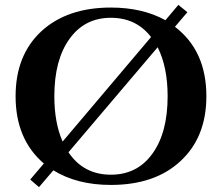

<svg xmlns="http://www.w3.org/2000/svg" viewBox="-20 -745 914 788"><path d="M698 -635Q827 -537 827 -350Q827 -182 721 -84Q616 14 435 14Q296 14 199 -46L140 23L104 -8L160 -74Q44 -173 44 -350Q44 -518 149 -616Q255 -714 435 -714Q565 -714 659 -662L712 -725L749 -695ZM600 -593Q539 -672 435 -672Q327 -672 265 -585Q203 -499 203 -350Q203 -241 237 -164ZM261 -120Q323 -28 435 -28Q544 -28 606 -115Q668 -201 668 -350Q668 -470 627 -551Z"/></svg>

Font: Cinzel Bold(RUS BY LYAJKA)
Style: Regular
Weight: 700
Designer: Natanael Gama
Version: Version 1.001;PS 001.001;hotconv 1.0.56;makeotf.lib2.0.21325